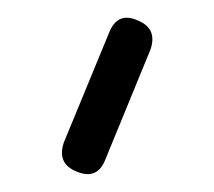

<svg xmlns="http://www.w3.org/2000/svg" viewBox="-20 -746 240 215"><path d="M65.5 -554Q43.5 -563 51.5 -586.5L102 -709Q111.5 -733.5 134.5 -723Q156.5 -714 148.5 -690.5L98 -567.5Q89 -544 65.5 -554Z"/></svg>

Font: Jura Light
Style: Regular
Weight: 400
Version: Version 5.106